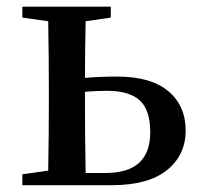

<svg xmlns="http://www.w3.org/2000/svg" viewBox="-20 -546 598 566"><path d="M232.4 -36.1H292Q422.9 -36.1 422.9 -156.2Q422.9 -221.7 392.1 -250Q361.3 -278.3 294.9 -278.3Q263.7 -278.3 230.5 -275.4V-232.4Q230.5 -149.4 232.4 -36.1ZM306.6 -494.1 232.4 -483.4Q230.5 -385.7 230.5 -316.4Q274.4 -320.3 325.2 -320.3Q424.8 -320.3 476.1 -277.3Q527.3 -234.4 527.3 -161.1Q527.3 -88.9 472.2 -44.4Q417 0 308.6 0H45.9V-32.2L122.1 -43Q124 -154.3 124 -232.4V-293.9Q124 -372.1 122.1 -483.4L45.9 -494.1V-526.4H306.6Z"/></svg>

Font: GenYoMin TW TTF SemiBold
Style: Regular
Weight: 600
Version: Version 1.300